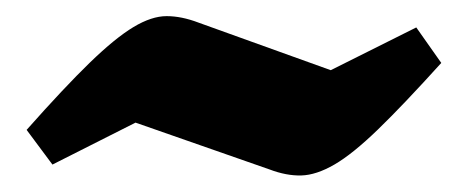

<svg xmlns="http://www.w3.org/2000/svg" viewBox="-20 -400 567 238"><path d="M45 -196 13 -239Q60 -292 91.5 -322.5Q123 -353 145.5 -366.5Q168 -380 186.5 -380Q205 -380 226 -372L390 -313L496 -366L527 -322Q480 -270 448.5 -239.5Q417 -209 394.5 -196Q372 -183 353.5 -182.5Q335 -182 314 -190L148 -248Z"/></svg>

Font: Piazzolla Black
Style: Italic
Weight: 900
Italic angle: -11.3°
Designer: Juan Pablo del Peral
Foundry: Huerta Tipografica
Version: Version 1.330